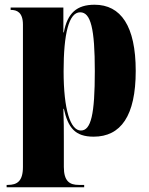

<svg xmlns="http://www.w3.org/2000/svg" viewBox="-20 -568 630 812"><path d="M8 224H336V214H313C275 214 250 199 250 138V29C250 -17 250 -62 248 -108H250C268 -28 297 10 376 10C491 10 554 -78 554 -268C554 -458 491 -548 380 -548C305 -548 265 -513 250 -431H248V-536H25V-526H27C51 -526 77 -516 77 -464V138C77 199 52 214 13 214H8ZM322 -16C278 -16 249 -103 249 -267C249 -425 271 -516 319 -516C364 -516 381 -447 381 -267C381 -84 365 -16 322 -16Z"/></svg>

Font: Noto Serif Display Condensed Black
Style: Regular
Weight: 900
Width: 3
Designer: Monotype Design Team
Foundry: Monotype Imaging Inc.
Version: Version 2.009